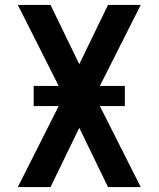

<svg xmlns="http://www.w3.org/2000/svg" viewBox="-20 -755 640 775"><path d="M52 0 217 -327H116V-408H217L52 -735H184L300 -496L416 -735H548L383 -408H484V-327H383L548 0H416L300 -239L184 0Z"/></svg>

Font: Iosevka Custom Extended
Style: Bold
Weight: 700
Width: 7
Monospace: yes
Designer: Belleve Invis
Foundry: Belleve Invis
Version: Version 11.2.4; ttfautohint (v1.8.4)